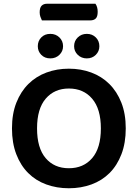

<svg xmlns="http://www.w3.org/2000/svg" viewBox="-20 -990 736 1026"><path d="M204 -881Q200 -889 196 -900Q192 -911 192 -924Q192 -949 202.5 -959.5Q213 -970 231 -970H490Q502 -953 502 -927Q502 -901 491.5 -891Q481 -881 462 -881ZM652 -304Q652 -226 629 -166Q606 -106 565.5 -65.5Q525 -25 469 -4.5Q413 16 348 16Q283 16 227 -4.5Q171 -25 130.5 -65.5Q90 -106 67 -166Q44 -226 44 -304Q44 -382 67.5 -441.5Q91 -501 132 -541.5Q173 -582 228.5 -602.5Q284 -623 348 -623Q412 -623 467.5 -602.5Q523 -582 564 -541.5Q605 -501 628.5 -441.5Q652 -382 652 -304ZM519 -304Q519 -408 472.5 -462.5Q426 -517 348 -517Q271 -517 224.5 -463Q178 -409 178 -304Q178 -199 224 -145Q270 -91 348 -91Q426 -91 472.5 -145Q519 -199 519 -304ZM317 -743Q317 -716 297.5 -697Q278 -678 249 -678Q219 -678 200.5 -697Q182 -716 182 -743Q182 -771 200.5 -790Q219 -809 249 -809Q278 -809 297.5 -790Q317 -771 317 -743ZM511 -743Q511 -716 492 -697Q473 -678 444 -678Q415 -678 395.5 -697Q376 -716 376 -743Q376 -771 395.5 -790Q415 -809 444 -809Q473 -809 492 -790Q511 -771 511 -743Z"/></svg>

Font: Baloo Tammudu 2 SemiBold
Style: Regular
Weight: 600
Designer: Maithili Shingre, Omkar Shende and Ek Type
Foundry: Ek Type
Version: Version 1.640;hotconv 1.0.111;makeotfexe 2.5.65597; ttfautoh